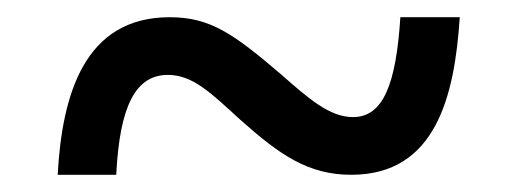

<svg xmlns="http://www.w3.org/2000/svg" viewBox="-20 -468 603 223"><path d="M47 -265H115C119 -346 138 -381 175 -381C204 -381 225 -360 259 -329C305 -288 338 -265 388 -265C486 -265 508 -356 514 -448H445C440 -370 425 -332 390 -332C363 -332 339 -353 306 -382C251 -429 224 -448 177 -448C78 -448 52 -358 47 -265Z"/></svg>

Font: Noto Serif Ethiopic SemiBold
Style: Regular
Weight: 600
Designer: Monotype Design Team
Foundry: Monotype Imaging Inc.
Version: Version 2.102